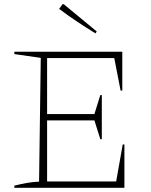

<svg xmlns="http://www.w3.org/2000/svg" viewBox="-20 -889 716 909"><path d="M561 -205H569V0H48V-10Q79 -18 108 -23Q137 -28 165 -29L173 -615L48 -633V-644H559V-460H551L521 -614H203V-349H427L455 -439H462V-230H455L427 -319H203V-30H530ZM432 -731Q388 -758 344.5 -787Q301 -816 260 -847L276 -869H282L438 -740Z"/></svg>

Font: Piazzolla Thin
Style: Regular
Weight: 100
Designer: Juan Pablo del Peral
Foundry: Huerta Tipografica
Version: Version 1.330